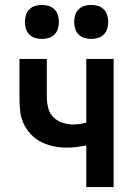

<svg xmlns="http://www.w3.org/2000/svg" viewBox="-20 -759 540 779"><path d="M330 0V-169Q310 -165 290.5 -162.5Q271 -160 251 -160Q224 -160 197.5 -165.5Q171 -171 147 -183Q123 -195 104.5 -215Q86 -235 75 -259.5Q64 -284 61.5 -311Q59 -338 59 -365V-520H170V-365Q170 -343 175.5 -321Q181 -299 196.5 -283.5Q212 -268 234 -261Q256 -254 278 -254Q291 -254 304 -256Q317 -258 330 -261V-520H441V0ZM350 -601Q336 -601 322.5 -605Q309 -609 299 -619Q289 -629 285 -642.5Q281 -656 281 -670Q281 -684 285 -697.5Q289 -711 299 -721Q309 -731 322.5 -735Q336 -739 350 -739Q364 -739 377.5 -735Q391 -731 401 -721Q411 -711 415 -697.5Q419 -684 419 -670Q419 -656 415 -642.5Q411 -629 401 -619Q391 -609 377.5 -605Q364 -601 350 -601ZM150 -601Q136 -601 122.5 -605Q109 -609 99 -619Q89 -629 85 -642.5Q81 -656 81 -670Q81 -684 85 -697.5Q89 -711 99 -721Q109 -731 122.5 -735Q136 -739 150 -739Q164 -739 177.5 -735Q191 -731 201 -721Q211 -711 215 -697.5Q219 -684 219 -670Q219 -656 215 -642.5Q211 -629 201 -619Q191 -609 177.5 -605Q164 -601 150 -601Z"/></svg>

Font: Iosevka SS08 Regular
Style: Bold
Weight: 700
Monospace: yes
Designer: Belleve Invis
Foundry: Belleve Invis
Version: Version 16.3.4; ttfautohint (v1.8.4)